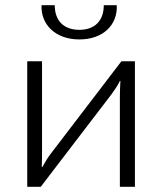

<svg xmlns="http://www.w3.org/2000/svg" viewBox="-20 -720 625 740"><path d="M380 -700C380 -639 344 -605 286 -605C227 -605 191 -639 191 -700H140C137 -625 194 -568 286 -568C378 -568 434 -625 430 -700ZM500 0V-484H448L176 -128C165 -114 153 -94 143 -76H141C142 -98 142 -117 142 -138V-484H85V0H137L410 -357C421 -372 434 -391 442 -408H444C443 -387 442 -368 442 -348V0Z"/></svg>

Font: SnT
Style: Regular
Weight: 300
Designer: Natanael Gama
Version: Version 1.001;PS 001.001;hotconv 1.0.70;makeotf.lib2.5.58329